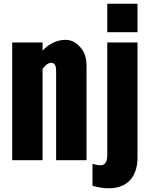

<svg xmlns="http://www.w3.org/2000/svg" viewBox="-20 -867 810 1039"><path d="M523.4 27.3Q560.5 27.3 560.5 -26.9V-637.2H724.1V-12.7Q723.6 64 683.6 107.9Q643.6 151.9 567.9 151.9Q531.2 151.9 480.5 138.7V19.5Q507.8 27.3 523.4 27.3ZM560.5 -692.9V-846.7H724.1V-692.9ZM45.9 0V-637.2H210.4V-592.3Q233.4 -619.1 266.6 -635.3Q299.8 -651.4 334.5 -651.4Q369.1 -651.4 395.5 -629.9Q448.2 -587.9 448.2 -513.7V0H283.7V-484.9Q283.7 -527.3 256.3 -527.3Q250 -527.3 245.1 -524.9Q240.7 -522.5 238.3 -521.5Q229 -516.6 222.7 -508.8Q216.3 -501 210.4 -494.1V0Z"/></svg>

Font: Oswald-Bold
Style: Bold
Weight: 700
Designer: vernon adams
Foundry: vernon adams
Version: Version 2.002; ttfautohint (v0.92.18-e454-dirty) -l 8 -r 50 